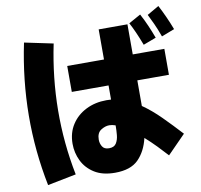

<svg xmlns="http://www.w3.org/2000/svg" viewBox="-96 -958 1193 1137"><g transform="rotate(-10 500.0 -389.5)"><path d="M919 -674Q902 -721 887 -753.5Q872 -786 858 -814L929 -855Q947 -821 965 -781Q983 -741 997 -704ZM804 -644Q786 -691 771.5 -723.5Q757 -756 742 -784L814 -824Q834 -787 850.5 -749Q867 -711 881 -673ZM506 73Q431 73 382.5 42.5Q334 12 310.5 -36.5Q287 -85 287 -139Q287 -205 319 -254.5Q351 -304 406 -331.5Q461 -359 529 -359Q543 -359 557 -358V-443H336V-599H557V-780H730V-599H920V-443H730V-310Q730 -299 730 -289Q785 -251 838.5 -197.5Q892 -144 947 -84L838 27Q812 -2 779.5 -35.5Q747 -69 712 -100Q694 -22 647 25.5Q600 73 506 73ZM102 76Q17 -345 108 -780L280 -744Q197 -345 274 42ZM444 -136Q444 -114 455.5 -95Q467 -76 496 -76Q527 -76 539.5 -96.5Q552 -117 554.5 -145Q557 -173 557 -194V-203Q537 -210 520 -210Q495 -210 469.5 -193.5Q444 -177 444 -136Z"/></g></svg>

Font: Murecho Black
Style: Regular
Weight: 900
Designer: Neil Summerour
Foundry: Positype
Version: Version 1.010; ttfautohint (v1.8.3)